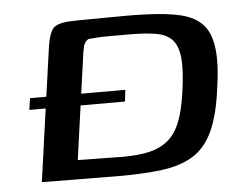

<svg xmlns="http://www.w3.org/2000/svg" viewBox="-41 -510 708 560"><g transform="rotate(-5 313.5 -230.0)"><path d="M285 2Q256 2 224.5 1.5Q193 1 162 1Q131 1 104.5 0.5Q78 0 60 0L115 -391Q120 -426 131 -442Q142 -458 181 -460Q200 -461 227.5 -461Q255 -461 286 -461.5Q317 -462 347.5 -462Q378 -462 402 -461Q466 -459 507 -449Q548 -439 570.5 -414.5Q593 -390 598.5 -344Q604 -298 593 -225Q583 -149 561.5 -103Q540 -57 503.5 -34.5Q467 -12 413.5 -5Q360 2 285 2ZM301 -53Q349 -53 381.5 -61Q414 -69 436 -88Q458 -107 471 -140.5Q484 -174 491 -225Q500 -286 497 -322.5Q494 -359 478 -377.5Q462 -396 431 -401.5Q400 -407 352 -407Q342 -407 325.5 -407Q309 -407 291 -407Q273 -407 257.5 -406Q242 -405 232 -404Q225 -400 221 -393.5Q217 -387 214 -369L170 -55Q178 -55 195 -54.5Q212 -54 232 -54Q252 -54 271 -53.5Q290 -53 301 -53ZM47 -247H326L322 -213H42Z"/></g></svg>

Font: Genos Thin Medium
Style: Italic
Weight: 500
Italic angle: -8°
Version: Version 1.010